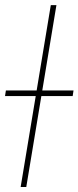

<svg xmlns="http://www.w3.org/2000/svg" viewBox="-47 -748 314 768"><path d="M178.7 -727.5 58.1 0H35.6L156.2 -727.5ZM-26.9 -363.8 -23.4 -386.2H247.1L243.7 -363.8Z"/></svg>

Font: Inter 24pt Thin
Style: Italic
Weight: 250
Italic angle: -9.3988°
Version: Version 4.001;git-66647c0bb